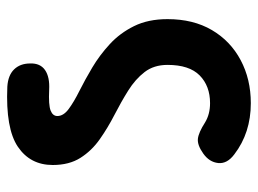

<svg xmlns="http://www.w3.org/2000/svg" viewBox="-112 -422 722 537"><g transform="rotate(90 248.5 -153.0)"><path d="M161 -261Q161 -223 181 -197Q201 -171 233 -151Q265 -131 301 -112.5Q337 -94 369 -71.5Q401 -49 421 -17.5Q441 14 441 60Q441 123 390 157.5Q339 192 222 187Q190 185 173.5 168Q157 151 157 123Q156 95 175.5 81.5Q195 68 231 70Q273 72 288.5 66Q304 60 304 47Q304 30 284.5 15.5Q265 1 234 -14.5Q203 -30 168.5 -50.5Q134 -71 103 -99.5Q72 -128 52.5 -167.5Q33 -207 33 -261Q33 -333 63.5 -385Q94 -437 147.5 -465.5Q201 -494 268 -494Q351 -494 411 -448Q438 -428 435.5 -403Q433 -378 409 -361Q385 -344 367.5 -346Q350 -348 322 -366Q299 -380 268 -380Q220 -380 190.5 -351Q161 -322 161 -261Z"/></g></svg>

Font: Zen Maru Gothic Black
Style: Regular
Weight: 900
Designer: Yoshimichi Ohira
Foundry: Positype
Version: Version 1.001